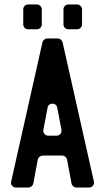

<svg xmlns="http://www.w3.org/2000/svg" viewBox="-20 -839 470 859"><path d="M52 0H107C117 0 127 -8 129 -18L149 -125C151 -135 161 -143 171 -143H258C268 -143 278 -135 280 -125L300 -18C302 -8 312 0 322 0H378C393 0 403 -12 400 -27L260 -650C258 -659 248 -667 239 -667H191C182 -667 172 -659 170 -650L30 -27C27 -12 37 0 52 0ZM174 -258 193 -358C197 -381 232 -381 236 -358L255 -258C257 -244 247 -232 233 -232H196C182 -232 172 -244 174 -258ZM286 -708H325C337 -708 347 -718 347 -730V-797C347 -809 337 -819 325 -819H286C273 -819 264 -809 264 -797V-730C264 -718 273 -708 286 -708ZM106 -708H145C157 -708 167 -718 167 -730V-797C167 -809 157 -819 145 -819H106C93 -819 84 -809 84 -797V-730C84 -718 93 -708 106 -708Z"/></svg>

Font: DIN Rundschrift
Style: Eng
Weight: 400
Width: 3
Version: Version 1.027